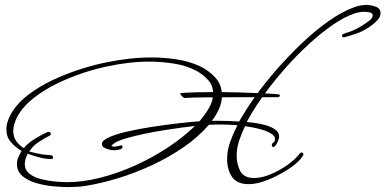

<svg xmlns="http://www.w3.org/2000/svg" viewBox="-20 -728 1570 782"><path d="M256 34Q234 34 199.5 31Q165 28 130.5 18.5Q96 9 72.5 -10Q49 -29 49 -60Q49 -75 55 -88.5Q61 -102 68 -113Q43 -128 24.5 -149Q6 -170 6 -201Q6 -217 11 -232.5Q16 -248 23 -261Q48 -306 94.5 -341.5Q141 -377 198 -403.5Q255 -430 313 -448Q371 -466 418 -475Q462 -484 507.5 -489Q553 -494 598 -494Q646 -494 697.5 -486.5Q749 -479 793 -459Q829 -442 856.5 -412.5Q884 -383 884 -339Q884 -311 872 -284.5Q860 -258 843 -236H868Q912 -236 954 -233Q979 -278 1018 -333Q1057 -388 1106.5 -444.5Q1156 -501 1209.5 -552Q1263 -603 1317.5 -641.5Q1372 -680 1421 -698Q1434 -703 1447.5 -705.5Q1461 -708 1474 -708Q1489 -708 1509.5 -701Q1530 -694 1530 -674Q1530 -661 1520 -649Q1510 -637 1496.5 -627Q1483 -617 1473 -611Q1454 -599 1431 -591Q1408 -583 1385 -577L1381 -576Q1373 -576 1373 -583Q1373 -587 1376 -588.5Q1379 -590 1382 -591Q1387 -593 1392.5 -595Q1398 -597 1403 -598Q1431 -608 1460 -627Q1468 -632 1483 -643Q1498 -654 1498 -665Q1498 -675 1485 -677.5Q1472 -680 1464 -680Q1447 -680 1429 -675Q1383 -660 1333.5 -625.5Q1284 -591 1236 -546.5Q1188 -502 1147.5 -456.5Q1107 -411 1078 -373Q1052 -339 1028.5 -304Q1005 -269 985 -231Q998 -230 1020 -227Q1042 -224 1064 -217.5Q1086 -211 1101.5 -200Q1117 -189 1117 -171Q1117 -166 1113 -155.5Q1109 -145 1103.5 -137Q1098 -129 1093 -129Q1090 -129 1088.5 -132Q1087 -135 1087 -137Q1087 -143 1093.5 -147.5Q1100 -152 1100 -162Q1100 -174 1085 -183.5Q1070 -193 1048 -199.5Q1026 -206 1006.5 -209.5Q987 -213 978 -214Q965 -187 954.5 -156.5Q944 -126 944 -94Q944 -58 959 -30.5Q974 -3 1015 -3Q1046 -3 1082 -18Q1118 -33 1150.5 -56Q1183 -79 1201 -103Q1205 -107 1207 -107Q1216 -107 1216 -98Q1216 -98 1214 -94Q1200 -71 1169 -49Q1138 -27 1103.5 -10Q1069 7 1043 14Q1017 22 993 22Q945 22 925 -7.5Q905 -37 905 -81Q905 -116 918 -151.5Q931 -187 947 -218Q910 -221 874 -221Q863 -221 852.5 -220.5Q842 -220 831 -220Q788 -170 728.5 -129Q669 -88 600.5 -56Q532 -24 462 -2.5Q392 19 329 29Q311 32 292.5 33Q274 34 256 34ZM253 14Q318 14 390 -4.5Q462 -23 532.5 -55Q603 -87 665.5 -128.5Q728 -170 774 -215Q755 -213 721 -208.5Q687 -204 646.5 -197.5Q606 -191 566 -182.5Q526 -174 495 -165Q464 -156 449 -147Q448 -146 441 -141Q434 -136 434 -134Q434 -132 439 -131.5Q444 -131 445 -131Q452 -131 458 -132.5Q464 -134 471 -135Q472 -136 474 -136Q479 -136 479 -130Q479 -121 465 -118.5Q451 -116 445 -116Q438 -116 426 -118.5Q414 -121 404.5 -126.5Q395 -132 395 -142Q395 -150 403.5 -156.5Q412 -163 418 -166Q446 -180 495 -191.5Q544 -203 600.5 -211.5Q657 -220 708.5 -226Q760 -232 792 -234Q812 -256 830 -286Q848 -316 848 -347Q848 -379 828.5 -401Q809 -423 783 -438Q740 -461 688.5 -469Q637 -477 589 -477Q546 -477 503.5 -472Q461 -467 419 -458Q374 -449 320.5 -431.5Q267 -414 214 -388.5Q161 -363 118 -329.5Q75 -296 51 -254Q44 -241 39 -225Q34 -209 34 -194Q34 -171 46 -153.5Q58 -136 77 -125Q95 -146 122.5 -163Q150 -180 175 -191H178Q187 -191 187 -182Q187 -180 183 -176Q158 -163 136.5 -149Q115 -135 99 -111Q114 -107 129.5 -103.5Q145 -100 161 -98Q167 -97 174 -97Q181 -97 187 -96Q196 -95 196 -87Q196 -80 189 -80Q167 -80 140 -87Q113 -94 93 -102Q88 -92 84.5 -81.5Q81 -71 81 -60Q81 -35 100.5 -20Q120 -5 149 2Q178 9 206.5 11.5Q235 14 253 14ZM733 -329Q728 -328 719.5 -338Q711 -348 716 -349Q743 -351 778 -352Q813 -353 850 -353Q903 -353 956 -351.5Q1009 -350 1051 -348Q1093 -346 1113 -344Q1120 -343 1120 -339Q1120 -332 1108 -332H938Q876 -332 819 -331.5Q762 -331 733 -329Z"/></svg>

Font: Sassy Frass
Style: Regular
Weight: 400
Designer: Robert E. Leuschke
Foundry: Robert E. Leuschke
Version: Version 1.010; ttfautohint (v1.8.3)